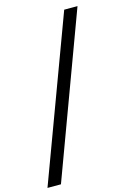

<svg xmlns="http://www.w3.org/2000/svg" viewBox="-165 -822 791 1144"><g transform="rotate(-15 230.0 -250.0)"><path d="M351.1 -750H433.1L63 250H-20Z"/></g></svg>

Font: ø
Style: ø
Weight: 400
Designer: Samuel Oakes
Foundry: Samuel Oakes
Version: Version 1.000;PS 001.000;hotconv 1.0.88;makeotf.lib2.5.64775